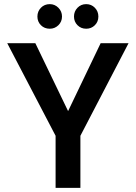

<svg xmlns="http://www.w3.org/2000/svg" viewBox="-20 -909 657 929"><path d="M249 0V-252L15 -700H151L327 -335H292L467 -700H602L369 -252V0ZM221 -770Q195 -770 178 -787Q161 -804 161 -829Q161 -854 178 -871.5Q195 -889 221 -889Q245 -889 262.5 -871.5Q280 -854 280 -829Q280 -804 262.5 -787Q245 -770 221 -770ZM397 -770Q372 -770 355 -787Q338 -804 338 -829Q338 -854 355 -871.5Q372 -889 397 -889Q422 -889 439 -871.5Q456 -854 456 -829Q456 -804 439 -787Q422 -770 397 -770Z"/></svg>

Font: DM Sans 24pt SemiBold
Style: Regular
Weight: 600
Designer: Colophon Foundry, Jonny Pinhorn
Foundry: Colophon Foundry
Version: Version 4.004;gftools[0.9.30]